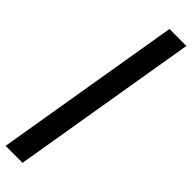

<svg xmlns="http://www.w3.org/2000/svg" viewBox="-355 -773 977 977"><g transform="rotate(45 133.5 -285.0)"><path d="M157 -790H279L110 220H-12Z"/></g></svg>

Font: Oak Sans ExtraBold
Style: Italic
Weight: 800
Italic angle: -9.49998°
Foundry: Erik Kennedy, Walven
Version: Version 1.000